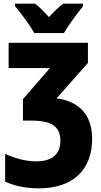

<svg xmlns="http://www.w3.org/2000/svg" viewBox="-20 -786 551 1046"><path d="M167 -606H328C352 -647 402 -715 432 -752V-766H325C301 -749 276 -725 247 -693C218 -724 195 -748 171 -766H62V-752C92 -718 146 -644 167 -606ZM459 -553H27V-415H252L105 -246V-129H151C265 -129 309 -94 309 -19C309 53 265 93 178 93C113 93 53 73 8 52V204C48 221 104 240 193 240C378 240 482 138 482 -30C482 -168 402 -236 288 -250L459 -443Z"/></svg>

Font: Noto Sans Condensed Black
Style: Regular
Weight: 900
Width: 3
Designer: Monotype Design Team
Foundry: Monotype Imaging Inc.
Version: Version 2.013